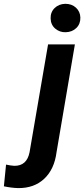

<svg xmlns="http://www.w3.org/2000/svg" viewBox="-148 -758 436 993"><path d="M239.3 -528.3 144.5 28.8Q133.3 117.2 80.8 166.5Q28.3 215.8 -54.7 214.8Q-87.9 213.9 -127.9 205.6L-116.7 93.3Q-92.3 98.6 -74.2 99.6Q-9.3 100.6 4.9 29.3L100.6 -528.3ZM113.8 -662.6Q112.8 -694.8 134.3 -716.1Q155.8 -737.3 189.5 -738.3Q223.1 -738.3 244.9 -718.3Q266.6 -698.2 267.6 -667.5Q268.6 -634.8 247.1 -613.5Q225.6 -592.3 191.9 -591.3Q161.1 -590.3 137.9 -609.9Q114.7 -629.4 113.8 -662.6Z"/></svg>

Font: RobotoInd
Style: Bold Italic
Weight: 700
Italic angle: -12°
Designer: Google
Version: Version 2.001150; 2014